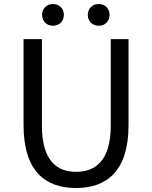

<svg xmlns="http://www.w3.org/2000/svg" viewBox="-20 -929 761 962"><path d="M361 13C510 13 624 -67 624 -302V-733H535V-300C535 -124 458 -68 361 -68C265 -68 190 -124 190 -300V-733H98V-302C98 -67 211 13 361 13ZM245 -800C277 -800 300 -822 300 -855C300 -886 277 -909 245 -909C214 -909 191 -886 191 -855C191 -822 214 -800 245 -800ZM475 -800C506 -800 529 -822 529 -855C529 -886 506 -909 475 -909C443 -909 420 -886 420 -855C420 -822 443 -800 475 -800Z"/></svg>

Font: GenYoGothic2 TW R
Style: Regular
Weight: 400
Version: Version 2.100;PS 2.1;hotconv 16.6.51;makeotf.lib2.5.65220 DE